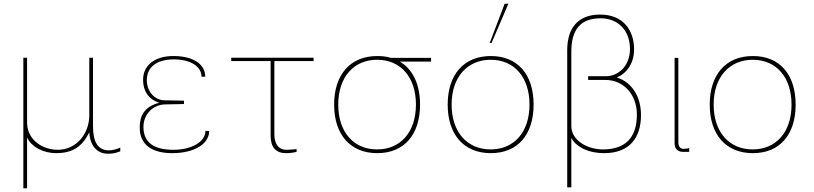

<svg xmlns="http://www.w3.org/2000/svg" viewBox="-20 -810 4360 1028"><path d="M125 -74C148 -23 213 10 280 10C364 10 419 -21 458 -102C462 -30 499 13 558 13C586 13 598 10 624 0V-20C605 -11 583 -5 563 -5C506 -5 478 -48 478 -132V-501H458V-187C455 -88 385 -8 289 -8C213 -8 128 -56 125 -150V-501H105V198H125Z M728 -127C728 -38 790 10 902 10C1020 10 1100 -39 1100 -109H1080C1080 -51 1006 -8 909 -8C806 -8 748 -45 748 -131C748 -195 796 -250 865 -251L965 -253V-271L860 -273C806 -274 766 -323 766 -380C766 -451 819 -492 911 -492C999 -492 1059 -455 1059 -399H1079C1079 -466 1016 -510 908 -510C809 -510 746 -461 746 -382C746 -323 776 -277 833 -260C752 -239 728 -190 728 -127Z M1429 -483V-83C1429 -22 1457 10 1511 10C1530 10 1549 8 1568 3V-12C1559 -10 1524 -8 1514 -8C1465 -8 1449 -48 1449 -91V-483H1659V-501H1218V-483Z M1791 -250C1791 -398 1875 -490 1999 -490C2126 -490 2207 -396 2207 -250C2207 -102 2124 -10 1999 -10C1874 -10 1791 -102 1791 -250ZM2288 -480V-500H2074C2051 -507 2027 -510 2000 -510C1855 -510 1769 -410 1769 -250C1769 -90 1855 10 2000 10C2144 10 2229 -89 2229 -250C2229 -359 2190 -439 2121 -480Z M2377 -250C2377 -90 2463 10 2608 10C2752 10 2837 -89 2837 -250C2837 -411 2752 -510 2608 -510C2463 -510 2377 -410 2377 -250ZM2398 -250C2398 -398 2483 -490 2607 -490C2734 -490 2815 -396 2815 -250C2815 -102 2732 -10 2607 -10C2482 -10 2398 -102 2398 -250ZM2702 -790H2682L2602 -580H2612Z M3196 -712C3290 -712 3353 -646 3353 -548C3353 -454 3288 -402 3225 -402H3129V-382H3222C3314 -382 3390 -309 3390 -196C3390 -73 3328 -10 3208 -10C3124 -10 3039 -59 3039 -135V-533C3039 -652 3088 -712 3196 -712ZM3193 -732C3070 -732 3017 -654 3017 -542V193H3039V-71C3069 -19 3134 10 3215 10C3351 10 3412 -73 3412 -194C3412 -289 3366 -369 3283 -395C3335 -417 3375 -471 3375 -545C3375 -648 3317 -732 3193 -732Z M3592 -39C3592 -18 3607 3 3635 3H3670V-17C3662 -15 3650 -13 3640 -13C3620 -13 3612 -29 3612 -48V-500H3592Z M3780 -250C3780 -90 3866 10 4011 10C4155 10 4240 -89 4240 -250C4240 -411 4155 -510 4011 -510C3866 -510 3780 -410 3780 -250ZM3801 -250C3801 -398 3886 -490 4010 -490C4137 -490 4218 -396 4218 -250C4218 -102 4135 -10 4010 -10C3885 -10 3801 -102 3801 -250Z"/></svg>

Font: Perun Thin
Style: Regular
Weight: 100
Foundry: Copyright (c) Stefan Peev, Context Ltd, 2016
Version: Version 1.089